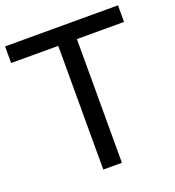

<svg xmlns="http://www.w3.org/2000/svg" viewBox="-132 -831 850 935"><g transform="rotate(-20 292.5 -363.5)"><path d="M340.3 0V-641.1H584.5V-727.1H-0.5V-641.1H243.7V0Z"/></g></svg>

Font: SG Kara
Style: Regular
Weight: 400
Designer: Damoon Khanjanzadeh
Version: Version 1.000